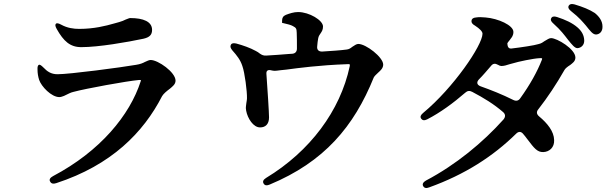

<svg xmlns="http://www.w3.org/2000/svg" viewBox="-20 -861 3030 957"><path d="M174 -538C169 -536 166 -528 167 -514C167 -496 170 -479 175 -463C186 -430 236 -377 276 -377C283 -377 291 -380 299 -383L326 -396C332 -399 338 -401 346 -403C409 -420 613 -457 670 -462C683 -463 684 -463 681 -455C627 -288 481 -108 244 17C229 25 224 35 230 44C235 54 245 57 260 52C536 -38 695 -201 788 -382C796 -395 811 -407 827 -419C840 -430 855 -441 855 -459C855 -501 768 -562 731 -562C722 -562 714 -557 702 -552C693 -547 679 -541 659 -538C584 -525 327 -491 267 -491C234 -491 215 -505 196 -525C185 -536 178 -540 174 -538ZM263 -716C297 -656 329 -626 385 -626C472 -626 615 -651 695 -668C726 -675 738 -688 738 -712C738 -753 695 -771 629 -771C626 -771 623 -770 618 -768C609 -765 603 -762 592 -757C582 -753 568 -749 549 -744C507 -732 449 -717 375 -717C347 -717 316 -721 285 -738C272 -745 263 -747 259 -743C254 -738 255 -730 263 -716Z M1131 -638C1126 -630 1129 -621 1138 -610C1161 -584 1178 -563 1188 -532C1200 -499 1212 -405 1211 -371C1211 -366 1210 -360 1209 -354C1209 -352 1208 -350 1208 -348L1207 -340C1207 -337 1206 -335 1206 -332C1205 -326 1205 -320 1207 -309C1214 -271 1243 -225 1277 -226C1302 -226 1321 -241 1321 -276C1321 -301 1313 -421 1308 -491C1306 -510 1316 -515 1334 -510C1339 -509 1344 -508 1349 -508C1354 -508 1364 -509 1378 -511L1407 -514C1467 -522 1571 -536 1708 -541C1725 -542 1725 -542 1723 -530C1676 -310 1526 -107 1306 26C1292 35 1288 44 1294 54C1300 64 1310 65 1324 59C1596 -54 1744 -230 1843 -475C1846 -481 1855 -490 1866 -500C1876 -509 1890 -521 1890 -539C1890 -576 1804 -642 1766 -642C1757 -642 1747 -635 1735 -627C1728 -621 1719 -615 1707 -614C1678 -610 1632 -607 1585 -604C1568 -604 1559 -613 1561 -630C1562 -645 1564 -659 1566 -670C1568 -681 1573 -688 1580 -698C1584 -704 1590 -713 1590 -729C1590 -760 1521 -801 1466 -801C1444 -801 1424 -794 1405 -787C1391 -781 1386 -772 1386 -758V-747C1390 -746 1392 -746 1395 -745C1412 -741 1430 -737 1440 -731C1457 -722 1458 -718 1459 -698C1460 -678 1460 -647 1460 -619C1460 -603 1451 -594 1436 -593L1420 -592C1383 -589 1344 -586 1307 -584C1294 -583 1285 -587 1275 -594C1269 -599 1263 -603 1255 -607C1226 -623 1191 -635 1158 -644C1144 -647 1135 -646 1131 -638Z M2811 -663C2832 -637 2845 -621 2858 -621C2877 -622 2893 -637 2892 -660C2891 -685 2880 -705 2860 -723C2833 -747 2797 -763 2757 -776C2742 -781 2732 -779 2728 -771C2723 -763 2726 -754 2738 -744C2776 -710 2794 -685 2811 -663ZM2079 -270C2085 -261 2095 -259 2109 -266C2175 -300 2239 -347 2299 -399C2310 -409 2321 -410 2334 -403C2391 -373 2442 -342 2488 -302C2500 -291 2500 -279 2490 -266C2387 -151 2253 -40 2103 39C2089 47 2084 57 2089 66C2094 76 2104 79 2119 73C2297 9 2437 -81 2553 -195C2565 -207 2578 -206 2588 -193L2598 -181C2603 -175 2608 -167 2611 -164C2642 -123 2658 -102 2688 -103C2718 -104 2744 -126 2742 -163C2741 -206 2709 -246 2667 -281C2654 -292 2653 -304 2663 -316C2709 -375 2753 -441 2794 -513C2798 -520 2809 -529 2822 -537C2833 -546 2848 -555 2848 -574C2848 -617 2756 -671 2727 -671C2717 -671 2708 -664 2694 -656C2687 -651 2678 -644 2663 -641C2645 -635 2579 -625 2528 -619C2507 -617 2509 -646 2509 -646C2512 -651 2518 -658 2522 -663L2524 -666C2531 -675 2539 -684 2539 -702C2539 -735 2463 -769 2400 -774C2380 -776 2366 -776 2353 -774C2338 -773 2331 -767 2330 -757C2329 -748 2335 -740 2348 -733C2371 -718 2385 -704 2385 -693C2385 -636 2240 -423 2089 -298C2077 -288 2073 -279 2079 -270ZM2367 -465C2388 -486 2407 -509 2427 -532C2437 -545 2448 -546 2462 -538C2469 -534 2474 -532 2479 -532C2492 -532 2505 -536 2520 -541L2535 -545C2563 -554 2641 -570 2669 -571C2682 -572 2684 -571 2681 -563C2658 -504 2622 -439 2573 -371C2564 -358 2552 -356 2538 -363C2484 -390 2426 -413 2375 -431C2357 -438 2354 -451 2367 -465ZM2827 -805C2869 -772 2884 -752 2900 -734C2922 -707 2934 -689 2951 -689C2969 -690 2984 -704 2983 -729C2983 -756 2967 -778 2945 -796C2917 -814 2887 -826 2844 -839C2829 -843 2820 -841 2815 -833C2810 -824 2814 -815 2827 -805Z"/></svg>

Font: 寒蝉锦书宋Pro Soft
Style: Regular
Weight: 700
Designer: 寒蝉锦书宋{Warren} 思源宋体{Ryoko NISHIZUKA 西塚涼子 (kana & ideographs); Frank Grießhammer (Latin, Greek & Cyrillic); Wenlong ZHANG 
Foundry: Adobe & ChillType
Version: Version 2.000;Glyphs 3.1.1 (3135)